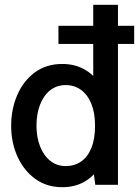

<svg xmlns="http://www.w3.org/2000/svg" viewBox="-20 -770 579 800"><path d="M223.5 -587V-662.5H539V-587ZM239.5 10Q175 10 127.2 -24.5Q79.5 -59 53 -117.2Q26.5 -175.5 26.5 -246Q26.5 -315 51.8 -373.8Q77 -432.5 124.8 -468Q172.5 -503.5 239.5 -503.5Q289.5 -503.5 328.8 -482.5Q368 -461.5 395 -422.5L368.5 -404.5V-750H471.5V0H377L364.5 -96L396.5 -76.5Q371 -35 331.2 -12.5Q291.5 10 239.5 10ZM254 -78Q290 -78 317.5 -96.8Q345 -115.5 360.5 -153Q376 -190.5 376 -246Q376 -300 360.5 -337.8Q345 -375.5 317.5 -395.5Q290 -415.5 254 -415.5Q216.5 -415.5 189 -393.8Q161.5 -372 146.8 -333.8Q132 -295.5 132 -246Q132 -198.5 146.8 -160.5Q161.5 -122.5 189 -100.2Q216.5 -78 254 -78Z"/></svg>

Font: Cabin SemiCondensedMedium
Style: Regular
Weight: 500
Width: 4
Designer: Pablo Impallari
Foundry: Pablo Impallari. http://www.impallari.com Igino Marini. http://www.ikern.com
Version: Version 3.001